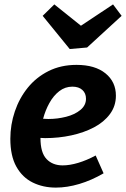

<svg xmlns="http://www.w3.org/2000/svg" viewBox="-20 -841 573 873"><path d="M234 12Q176 12 129 -11Q82 -34 54.5 -83Q27 -132 27 -210Q27 -274 47.5 -334.5Q68 -395 106.5 -442.5Q145 -490 201 -518Q257 -546 328 -546Q412 -546 459.5 -507.5Q507 -469 507 -406Q507 -359 480 -322.5Q453 -286 407.5 -262Q362 -238 304.5 -225.5Q247 -213 185 -213Q174 -213 164 -214V-213Q164 -147 191.5 -118Q219 -89 265 -89Q297 -89 335.5 -100.5Q374 -112 415 -134L451 -53Q396 -21 340.5 -4.5Q285 12 234 12ZM309 -447Q276 -447 249.5 -426.5Q223 -406 204.5 -372.5Q186 -339 176 -301Q187 -300 200 -300Q241 -300 280.5 -310Q320 -320 345.5 -341Q371 -362 371 -392Q371 -417 354.5 -432Q338 -447 309 -447ZM494 -821 533 -769 376 -625 297 -618 174 -769 227 -821 348 -724Z"/></svg>

Font: Bitter
Style: Bold Italic
Weight: 700
Italic angle: -9°
Designer: Sol Matas, and Bitter project Authors
Foundry: Sol Matas
Version: Version 2.001